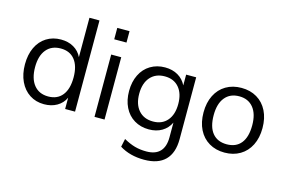

<svg xmlns="http://www.w3.org/2000/svg" viewBox="-114 -1005 2243 1497"><g transform="rotate(15 1007.0 -256.5)"><path d="M521 -736V0H441V-91Q419 -44 374.5 -18.5Q330 7 271 7Q205 7 154.5 -26Q104 -59 76 -118.5Q48 -178 48 -256Q48 -334 75.5 -392.5Q103 -451 154 -483Q205 -515 271 -515Q330 -515 374 -489.5Q418 -464 440 -418V-736ZM441 -254Q441 -346 401 -396.5Q361 -447 287 -447Q213 -447 171.5 -397Q130 -347 130 -256Q130 -163 171.5 -111.5Q213 -60 287 -60Q361 -60 401 -110.5Q441 -161 441 -254Z M678 0V-503H759V0ZM670 -716H769V-624H670Z M1364 -503V-4Q1364 108 1306.5 165.5Q1249 223 1137 223Q1022 223 939 171L953 105Q1001 132 1043.5 144Q1086 156 1137 156Q1210 156 1247 117.5Q1284 79 1284 3V-116Q1261 -68 1216.5 -41.5Q1172 -15 1111 -15Q1045 -15 993.5 -46Q942 -77 914 -134Q886 -191 886 -265Q886 -339 914 -396Q942 -453 993.5 -484Q1045 -515 1111 -515Q1171 -515 1215.5 -489Q1260 -463 1283 -416V-503ZM1283 -265Q1283 -350 1241.5 -398.5Q1200 -447 1127 -447Q1053 -447 1010.5 -398.5Q968 -350 968 -265Q968 -180 1010.5 -131.5Q1053 -83 1127 -83Q1200 -83 1241.5 -131.5Q1283 -180 1283 -265Z M1490 -254Q1490 -333 1519.5 -392Q1549 -451 1603 -483Q1657 -515 1728 -515Q1799 -515 1853 -483Q1907 -451 1936.5 -392Q1966 -333 1966 -254Q1966 -175 1936.5 -116Q1907 -57 1853 -25Q1799 7 1728 7Q1657 7 1603 -25Q1549 -57 1519.5 -116Q1490 -175 1490 -254ZM1883 -254Q1883 -346 1842 -396.5Q1801 -447 1728 -447Q1654 -447 1613 -396.5Q1572 -346 1572 -254Q1572 -159 1612.5 -109.5Q1653 -60 1728 -60Q1803 -60 1843 -109.5Q1883 -159 1883 -254Z"/></g></svg>

Font: Muli-Regular
Style: Regular
Weight: 400
Version: Version 2.000